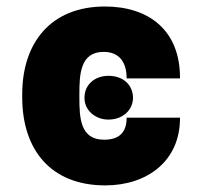

<svg xmlns="http://www.w3.org/2000/svg" viewBox="-20 -557 617 587"><path d="M238.3 -258.8C237.3 -221.7 269.5 -191.4 311.5 -191.4C355.5 -191.4 386.7 -220.7 386.7 -258.8C385.7 -297.9 356.4 -325.2 311.5 -325.2C269.5 -325.2 238.3 -297.9 238.3 -258.8ZM301.8 9.8C429.7 9.8 531.2 -64.5 530.3 -197.3H367.2C367.2 -149.4 341.8 -129.9 297.9 -129.9C224.6 -129.9 222.7 -198.2 222.7 -259.8V-268.6C222.7 -328.1 224.6 -398.4 296.9 -398.4C346.7 -398.4 367.2 -364.3 367.2 -317.4H530.3C531.2 -463.9 435.5 -537.1 300.8 -537.1C134.8 -537.1 47.9 -425.8 47.9 -268.6V-259.8C47.9 -99.6 134.8 9.8 301.8 9.8Z"/></svg>

Font: Pretendard Black
Style: Regular
Weight: 900
Designer: Base glyphs from Inter by Rasmus Andersson; Hangeul glyphs from Noto Sans CJK(Source Han Sans) by Jang Soo-young and Kan
Foundry: Kil Hyung-jin
Version: Version 1.309;Glyphs 3.2 (3225)